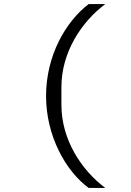

<svg xmlns="http://www.w3.org/2000/svg" viewBox="-20 -780 640 938"><path d="M205 -311C205 -117 300 55 413 138H494C378 51 280 -97 280 -268V-354C280 -525 378 -673 494 -760H413C300 -674 205 -507 205 -311Z"/></svg>

Font: IBM Mono
Style: Regular
Weight: 400
Monospace: yes
Designer: Mike Abbink, Paul van der Laan, Pieter van Rosmalen
Foundry: Bold Monday
Version: Version 2.3